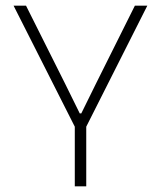

<svg xmlns="http://www.w3.org/2000/svg" viewBox="-20 -659 569 679"><path d="M247 -206 28 -639H72L209 -365.5L262 -258H267.5L320.5 -365.5L457 -639H501L282.5 -206ZM244.5 0V-247H285V0Z"/></svg>

Font: Anek Gurmukhi Medium ExtraLight
Style: Regular
Weight: 250
Version: Version 1.003